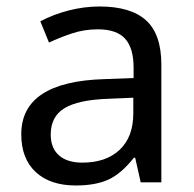

<svg xmlns="http://www.w3.org/2000/svg" viewBox="-20 -565 601 595"><path d="M416 0 398.9 -76.2H395Q355 -25.9 315.2 -8.1Q275.4 9.8 214.8 9.8Q135.7 9.8 90.8 -31.7Q45.9 -73.2 45.9 -148.9Q45.9 -312 303.2 -319.8L394 -323.2V-355Q394 -416 367.7 -445.1Q341.3 -474.1 283.2 -474.1Q240.7 -474.1 202.9 -461.4Q165 -448.7 131.8 -433.1L105 -499Q145.5 -520.5 193.4 -532.7Q241.2 -544.9 288.1 -544.9Q385.3 -544.9 432.6 -502Q480 -459 480 -365.2V0ZM234.9 -61Q308.6 -61 350.8 -100.8Q393.1 -140.6 393.1 -213.9V-262.2L314 -258.8Q221.7 -255.4 179.4 -229.5Q137.2 -203.6 137.2 -147.9Q137.2 -106 162.8 -83.5Q188.5 -61 234.9 -61Z"/></svg>

Font: NotoPenekeko
Style: Regular
Weight: 400
Designer: Monotype Design team
Foundry: Monotype Imaging Inc.
Version: Version 1.04